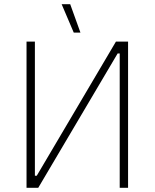

<svg xmlns="http://www.w3.org/2000/svg" viewBox="-20 -899 740 919"><path d="M333 -743H365L316 -879H275ZM107 0H163L543 -643H553V0H593V-700H535L156 -58H147V-700H107Z"/></svg>

Font: Fixel Text ExtraLight
Style: Regular
Weight: 200
Width: 4
Designer: AlfaBravo + MacPaw
Foundry: Kyrylo Tkachov, Marchela Mozhyna, Serhii Makarenko, Maria Weinstein, Zakhar Kryvoshyya
Version: Version 1.211